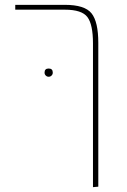

<svg xmlns="http://www.w3.org/2000/svg" viewBox="-20 -579 526 793"><path d="M248 -559Q330 -559 358 -524Q386 -489 386 -402V192L364 194V-400Q364 -478 341 -508.5Q318 -539 248 -539H43V-559ZM164 -279Q164 -296 181 -296Q198 -296 198 -279Q198 -272 193 -267Q188 -262 181 -262Q174 -262 169 -267Q164 -272 164 -279Z"/></svg>

Font: FiraGO Thin
Style: Regular
Weight: 100
Designer: bBox Type
Foundry: bBox Type GmbH
Version: Version 1.001;PS 001.001;hotconv 1.0.88;makeotf.lib2.5.64775